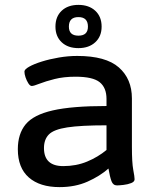

<svg xmlns="http://www.w3.org/2000/svg" viewBox="-20 -759 645 786"><path d="M224 7Q143 7 98 -32.5Q53 -72 53 -148Q53 -211 85 -250Q117 -289 196 -307Q275 -325 416 -325V-354Q416 -400 388 -422.5Q360 -445 289 -445Q241 -445 203.5 -435.5Q166 -426 142 -416.5Q118 -407 110 -407Q103 -407 96 -418Q89 -429 84.5 -442.5Q80 -456 80 -466Q80 -475 99.5 -486Q119 -497 151 -507Q183 -517 221 -523.5Q259 -530 296 -530Q413 -530 466.5 -483Q520 -436 520 -356V-158Q520 -93 525.5 -64Q531 -35 531 -25Q531 -15 517 -9.5Q503 -4 485.5 -2Q468 0 459 0Q443 0 436.5 -17Q430 -34 424 -69Q389 -38 338.5 -15.5Q288 7 224 7ZM239 -79Q292 -79 336.5 -97.5Q381 -116 416 -145V-246Q311 -246 255.5 -237.5Q200 -229 180 -208.5Q160 -188 160 -153Q160 -79 239 -79ZM301 -562Q258 -562 232.5 -586Q207 -610 207 -650Q207 -691 232.5 -715Q258 -739 301 -739Q344 -739 370 -715Q396 -691 396 -650Q396 -610 370 -586Q344 -562 301 -562ZM301 -613Q340 -613 340 -650Q340 -689 301 -689Q262 -689 262 -650Q262 -613 301 -613Z"/></svg>

Font: Asap Semi Expanded Medium
Style: Regular
Weight: 500
Width: 6
Designer: Pablo Cosgaya
Foundry: Omnibus-Type
Version: Version 3.001; ttfautohint (v1.8.4.7-5d5b)